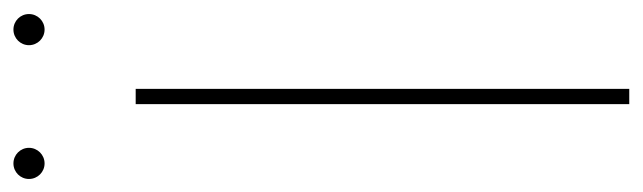

<svg xmlns="http://www.w3.org/2000/svg" viewBox="-380 -596 948 283"><g transform="rotate(-90 93.5 -454.0)"><path d="M104.5 -727.5H82V0H104.5ZM191.9 -861.8C204.6 -861.8 214.8 -872.1 214.8 -884.8C214.8 -897.5 204.6 -907.7 191.9 -907.7C179.2 -907.7 168.9 -897.5 168.9 -884.8C168.9 -872.1 179.2 -861.8 191.9 -861.8ZM-5.4 -861.8C7.3 -861.8 17.6 -872.1 17.6 -884.8C17.6 -897.5 7.3 -907.7 -5.4 -907.7C-18.1 -907.7 -28.3 -897.5 -28.3 -884.8C-28.3 -872.1 -18.1 -861.8 -5.4 -861.8Z"/></g></svg>

Font: Raveo Display Display Thin
Style: Regular
Weight: 100
Designer: Jakub Foglar, Rasmus Andersson (Inter)
Foundry: Jakubfoglar.com
Version: Version 1.100;Glyphs 3.2.3 (3260)